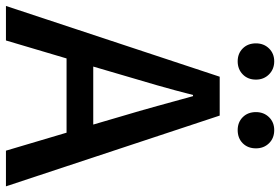

<svg xmlns="http://www.w3.org/2000/svg" viewBox="-172 -794 965 662"><g transform="rotate(90 311.0 -462.5)"><path d="M191 -799Q164 -799 146.5 -816.5Q129 -834 129 -862Q129 -889 146.5 -907Q164 -925 191 -925Q218 -925 236 -907Q254 -889 254 -862Q254 -834 236 -816.5Q218 -799 191 -799ZM428 -799Q401 -799 383.5 -816.5Q366 -834 366 -862Q366 -889 383.5 -907Q401 -925 428 -925Q456 -925 473.5 -907Q491 -889 491 -862Q491 -834 473.5 -816.5Q456 -799 428 -799ZM0 0 244 -737H378L622 0H499L437 -209H181L119 0ZM209 -301H409L380 -400Q362 -460 345 -521.5Q328 -583 311 -645H307Q291 -582 273.5 -521Q256 -460 238 -400Z"/></g></svg>

Font: Source Han Sans SC Medium
Style: Regular
Weight: 500
Designer: Ryoko NISHIZUKA 西塚涼子 (kana, bopomofo & ideographs); Paul D. Hunt (Latin, Greek & Cyrillic); Sandoll Communications 산돌커뮤니
Foundry: Adobe
Version: Version 2.004;hotconv 1.0.118;makeotfexe 2.5.65603